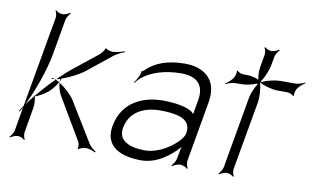

<svg xmlns="http://www.w3.org/2000/svg" viewBox="-64 -688 1360 827"><g transform="rotate(10 616.5 -274.5)"><path d="M17 9 20 12C26 7 42 0 53 0C63 0 77 7 81 12L84 9C80 4 76 -11 78 -22L97 -133C99 -142 98 -171 94 -181C105 -183 133 -199 141 -206C157 -215 176 -240 187 -259C182 -262 176 -265 170 -267C142 -240 116 -210 93 -182C92 -183 92 -184 91 -184L90 -181H92C81 -167 69 -153 60 -140C92 -205 127 -300 140 -375L167 -529C169 -539 179 -554 185 -559L182 -562C176 -557 160 -550 150 -550C139 -550 125 -557 121 -562L118 -559C122 -554 126 -539 124 -529L54 -132C47 -123 42 -115 38 -107L42 -106C46 -112 49 -120 53 -127L35 -22C33 -11 23 4 17 9ZM187 -259C188 -259 188 -257 189 -257V-262C189 -261 187 -260 187 -259ZM173 -270C178 -271 184 -272 190 -274C189 -270 189 -267 189 -262C192 -267 193 -271 194 -274L191 -275C225 -286 268 -308 292 -327L394 -409C408 -421 431 -431 444 -436L442 -439C429 -435 407 -428 390 -428C383 -428 363 -433 362 -438L358 -437C359 -432 345 -414 339 -409L239 -329C217 -312 195 -292 173 -270ZM189 -257C190 -239 197 -216 205 -203L313 -20C316 -14 319 4 315 9L319 11C322 6 342 0 349 0C364 0 382 7 391 12L394 8C385 3 370 -8 363 -20L257 -193C244 -214 215 -241 189 -257ZM166 -269C168 -269 171 -270 173 -270L170 -267C169 -268 167 -269 166 -269ZM152 -268C156 -268 161 -268 166 -269C161 -271 157 -272 153 -272Z M492 -113C507 -200 591 -215 636 -215C758 -215 771 -177 764 -136C759 -106 680 -34 601 -34C533 -34 482 -57 492 -113ZM446 -113C430 -20 505 11 593 11C660 11 716 -33 755 -76C752 -67 750 -57 749 -49L744 -23C742 -12 732 4 725 10L728 13C735 7 752 0 763 0C774 0 789 7 794 13L797 10C792 4 788 -12 790 -23L836 -286C855 -396 780 -432 708 -432C633 -432 579 -412 541 -375C540 -373 532 -367 531 -369L528 -366C529 -365 525 -350 523 -347C518 -335 511 -323 504 -315L507 -313C511 -319 520 -329 528 -336C566 -367 624 -388 700 -388C748 -388 805 -370 790 -286L779 -224C761 -250 694 -259 641 -259C554 -259 465 -220 446 -113Z M892 -378 893 -375C903 -380 921 -387 935 -387H962C980 -387 1009 -393 1029 -402L1028 -401L1029 -399L1031 -400C1019 -382 1007 -354 1004 -336L949 -22C947 -11 937 4 931 9L934 12C940 7 956 0 967 0C977 0 991 7 995 12L998 9C994 4 990 -11 992 -22L1045 -322C1049 -347 1047 -384 1039 -407C1040 -407 1040 -408 1041 -408C1062 -396 1097 -387 1121 -387H1162C1171 -387 1187 -381 1189 -375L1193 -377C1190 -383 1195 -401 1200 -409C1208 -421 1224 -434 1233 -439L1232 -442C1222 -437 1204 -430 1190 -430H1124C1102 -430 1067 -422 1044 -411L1042 -414C1057 -435 1070 -468 1074 -490L1081 -529C1083 -539 1093 -554 1099 -559L1096 -562C1090 -557 1074 -550 1064 -550C1053 -550 1039 -557 1035 -562L1032 -559C1036 -554 1040 -539 1038 -529L1028 -471C1026 -457 1026 -435 1030 -420L1029 -419C1015 -426 994 -430 980 -430H963C954 -430 938 -436 936 -442L932 -440C935 -434 930 -416 925 -409C917 -396 901 -383 892 -378ZM1038 -409H1039L1038 -408Z"/></g></svg>

Font: Armata Saber
Style: RgIta
Weight: 400
Designer: Jasper
Foundry: Cannot Into Space Fonts
Version: Version 0.970